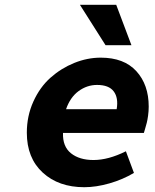

<svg xmlns="http://www.w3.org/2000/svg" viewBox="-20 -761 640 793"><path d="M416 -574.2 310.1 -741.2H460L522.9 -574.2ZM328.1 12.2Q222.2 12.2 156.5 -48.1Q90.8 -108.4 90.8 -212.9Q90.8 -282.2 117.9 -341.8Q145 -401.4 188.7 -440.2Q232.4 -479 286.6 -501Q340.8 -522.9 396 -522.9Q492.2 -522.9 543.2 -467Q594.2 -411.1 594.2 -320.8Q594.2 -302.2 591.6 -283.2Q588.9 -264.2 586.2 -253.9Q583.5 -243.7 579.1 -228.5Q574.7 -213.4 574.2 -211.9H240.2Q238.3 -155.8 273.2 -127.9Q308.1 -100.1 366.2 -100.1Q427.7 -100.1 500 -136.2L533.2 -46.9Q487.3 -19.5 432.4 -3.7Q377.4 12.2 328.1 12.2ZM252.9 -310.1H461.9Q469.7 -356.9 449.7 -383.5Q429.7 -410.2 380.9 -410.2Q339.4 -410.2 304.7 -384.8Q270 -359.4 252.9 -310.1Z"/></svg>

Font: Office Code Pro Bold Italic
Style: Regular
Weight: 700
Italic angle: -9°
Designer: Nathan Rutzky & Paul D. Hunt
Foundry: Adobe Systems Incorporated
Version: Version 1.004;PS 001.004;hotconv 1.0.70;makeotf.lib2.5.58329